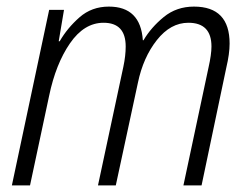

<svg xmlns="http://www.w3.org/2000/svg" viewBox="-20 -562 759 582"><path d="M71 0 129 -272Q149 -368 192 -430.5Q235 -493 294 -493Q361 -493 361 -421Q361 -393 354 -360L277 0H331L398 -311Q414 -388 455.5 -440.5Q497 -493 551 -493Q621 -493 621 -421Q621 -397 612 -357L536 0H591L666 -357Q676 -399 676 -430Q676 -542 568 -542Q515 -542 476.5 -510.5Q438 -479 415 -440H413Q406 -542 310 -542Q258 -542 221 -509.5Q184 -477 161 -437H158L174 -532H129L16 0Z"/></svg>

Font: Noto Sans UI SemiCondensed Light
Style: Italic
Weight: 300
Width: 4
Designer: Monotype Design Team
Foundry: Monotype Imaging Inc.
Version: 1.001